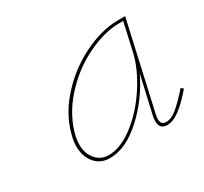

<svg xmlns="http://www.w3.org/2000/svg" viewBox="-87 -785 640 602"><g transform="rotate(-30 233.5 -484.0)"><path d="M467 -376Q436 -340 411.5 -321.5Q387 -303 365 -303Q338 -303 338 -332Q338 -344 340 -351L371 -487Q336 -413 276 -358Q216 -303 158 -303Q124 -303 104 -327Q84 -351 84 -388Q84 -402 87 -415Q101 -484 151.5 -541.5Q202 -599 269 -632Q336 -665 396 -665H421L350 -349Q348 -339 348 -334Q348 -313 367 -313Q386 -313 407 -330.5Q428 -348 459 -383ZM385 -552 408 -655H395Q339 -655 275 -623.5Q211 -592 162 -536.5Q113 -481 98 -415Q95 -400 95 -387Q95 -355 113 -334Q131 -313 159 -313Q203 -313 251.5 -350.5Q300 -388 336.5 -444.5Q373 -501 385 -552Z"/></g></svg>

Font: Ysabeau Hairline
Style: Italic
Weight: 100
Italic angle: -12°
Designer: Christian Thalmann (Catharsis Fonts)
Version: Version 0.003